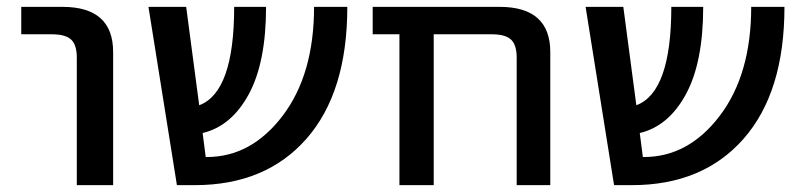

<svg xmlns="http://www.w3.org/2000/svg" viewBox="-20 -540 2340 560"><path d="M42 -440V-520H162Q310 -520 310 -388V0H204V-372Q204 -409 187.5 -424.5Q171 -440 131 -440Z M993 -520Q993 -271 874 -135.5Q755 0 548 0H496L413 -520H523L561 -233Q663 -271 663 -520H756Q756 -358 705.5 -265Q655 -172 571 -152L580 -82H583Q713 -82 804.5 -202.5Q896 -323 896 -520Z M1487 -372Q1487 -409 1470.5 -424.5Q1454 -440 1414 -440H1245V0H1145V-440H1067V-520H1437Q1585 -520 1585 -388V0H1487Z M2268 -520Q2268 -271 2149 -135.5Q2030 0 1823 0H1771L1688 -520H1798L1836 -233Q1938 -271 1938 -520H2031Q2031 -358 1980.5 -265Q1930 -172 1846 -152L1855 -82H1858Q1988 -82 2079.5 -202.5Q2171 -323 2171 -520Z"/></svg>

Font: Mplus 1p Medium
Style: Regular
Weight: 500
Version: Version 1.061